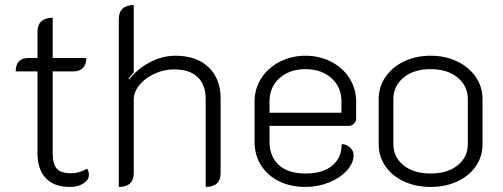

<svg xmlns="http://www.w3.org/2000/svg" viewBox="-20 -729 1987 758"><path d="M128 -123V-447H42Q42 -473 54.5 -486.5Q67 -500 91 -500H128V-604Q128 -631 143.5 -645Q159 -659 188 -659V-500H321Q321 -475 307.5 -461Q294 -447 270 -447H188V-124Q188 -81 204.5 -63Q221 -45 261 -45Q293 -45 324 -63Q331 -53 331 -38Q331 -19 309.5 -5Q288 9 256 9Q193 9 160.5 -26Q128 -61 128 -123Z M449 -652Q449 -709 508 -709V-443Q495 -429 488 -419L490 -415Q522 -457 571.5 -483Q621 -509 673 -509Q756 -509 803.5 -463.5Q851 -418 851 -340V-46Q851 9 792 9V-338Q792 -394 760.5 -424.5Q729 -455 667 -455Q627 -455 590 -438Q553 -421 530.5 -393.5Q508 -366 508 -336V-46Q508 9 449 9Z M985 -169V-328Q985 -379 1011.5 -420Q1038 -461 1084 -485Q1130 -509 1186 -509Q1241 -509 1287 -485.5Q1333 -462 1359.5 -420.5Q1386 -379 1386 -329V-260Q1386 -249 1377 -240.5Q1368 -232 1357 -232H1044V-170Q1044 -111 1081 -77.5Q1118 -44 1186 -44Q1254 -44 1291.5 -75Q1329 -106 1329 -160Q1347 -160 1361.5 -147Q1376 -134 1376 -117Q1376 -85 1349 -55.5Q1322 -26 1278.5 -8.5Q1235 9 1186 9Q1127 9 1081.5 -13.5Q1036 -36 1010.5 -76.5Q985 -117 985 -169ZM1328 -284V-329Q1328 -385 1288.5 -420.5Q1249 -456 1186 -456Q1123 -456 1083.5 -420.5Q1044 -385 1044 -329V-284Z M1475 -159V-338Q1475 -385 1501 -424Q1527 -463 1574 -486Q1621 -509 1680 -509Q1739 -509 1786 -486Q1833 -463 1859 -424Q1885 -385 1885 -338V-159Q1885 -112 1859 -73.5Q1833 -35 1786 -13Q1739 9 1680 9Q1621 9 1574 -13Q1527 -35 1501 -73.5Q1475 -112 1475 -159ZM1827 -160V-337Q1827 -389 1787 -422.5Q1747 -456 1680 -456Q1613 -456 1573 -422.5Q1533 -389 1533 -337V-160Q1533 -109 1573 -76.5Q1613 -44 1680 -44Q1747 -44 1787 -76.5Q1827 -109 1827 -160Z"/></svg>

Font: K2D ExtraLight
Style: Regular
Weight: 275
Designer: Katatrad Aksorn Co.,Ltd.
Foundry: Cadson Demak Co.,Ltd.
Version: Version 1.000; ttfautohint (v1.6)